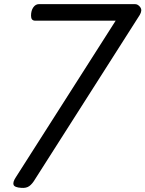

<svg xmlns="http://www.w3.org/2000/svg" viewBox="-20 -895 703 928"><path d="M83 13Q50 11 45.5 -2Q41 -15 57 -39L539 -795H151Q140 -795 135 -801Q130 -807 130 -819Q130 -844 141 -859.5Q152 -875 168 -875H633Q647 -875 658 -860Q669 -845 655 -822L149 -28Q136 -6 121.5 4.5Q107 15 83 13Z"/></svg>

Font: Playwrite IS
Style: Regular
Weight: 400
Designer: Veronika Burian, José Scaglione
Foundry: TypeTogether
Version: Version 1.002